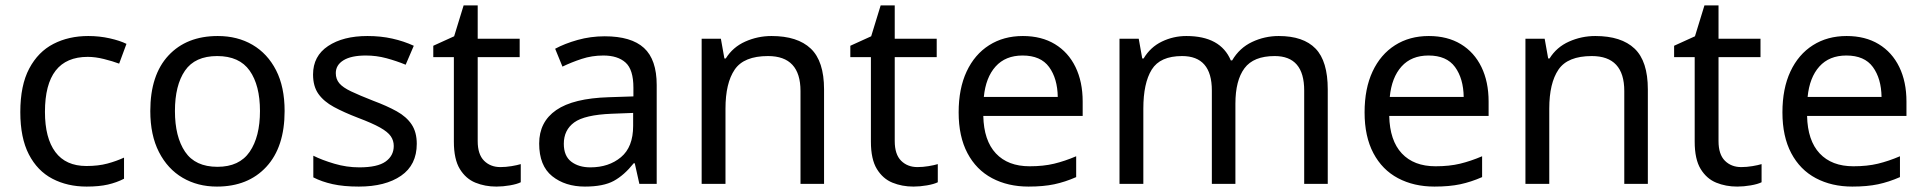

<svg xmlns="http://www.w3.org/2000/svg" viewBox="-20 -679 7111 709"><path d="M300 10Q229 10 173.5 -19Q118 -48 86.5 -109Q55 -170 55 -265Q55 -364 88 -426Q121 -488 177.5 -517Q234 -546 306 -546Q347 -546 385 -537.5Q423 -529 447 -517L420 -444Q396 -453 364 -461Q332 -469 304 -469Q146 -469 146 -266Q146 -169 184.5 -117.5Q223 -66 299 -66Q343 -66 376.5 -75Q410 -84 438 -97V-19Q411 -5 378.5 2.5Q346 10 300 10Z M1031 -269Q1031 -136 963.5 -63Q896 10 781 10Q710 10 654.5 -22.5Q599 -55 567 -117.5Q535 -180 535 -269Q535 -402 602 -474Q669 -546 784 -546Q857 -546 912.5 -513.5Q968 -481 999.5 -419.5Q1031 -358 1031 -269ZM626 -269Q626 -174 663.5 -118.5Q701 -63 783 -63Q864 -63 902 -118.5Q940 -174 940 -269Q940 -364 902 -418Q864 -472 782 -472Q700 -472 663 -418Q626 -364 626 -269Z M1519 -148Q1519 -70 1461 -30Q1403 10 1305 10Q1249 10 1208.5 1Q1168 -8 1137 -24V-104Q1169 -88 1214.5 -74.5Q1260 -61 1307 -61Q1374 -61 1404 -82.5Q1434 -104 1434 -140Q1434 -160 1423 -176Q1412 -192 1383.5 -208Q1355 -224 1302 -244Q1250 -264 1213 -284Q1176 -304 1156 -332Q1136 -360 1136 -404Q1136 -472 1191.5 -509Q1247 -546 1337 -546Q1386 -546 1428.5 -536.5Q1471 -527 1508 -510L1478 -440Q1444 -454 1407 -464Q1370 -474 1331 -474Q1277 -474 1248.5 -456.5Q1220 -439 1220 -409Q1220 -387 1233 -371.5Q1246 -356 1276.5 -341.5Q1307 -327 1358 -307Q1409 -288 1445 -268Q1481 -248 1500 -219.5Q1519 -191 1519 -148Z M1828 -62Q1848 -62 1869 -65.5Q1890 -69 1903 -73V-6Q1889 1 1863 5.5Q1837 10 1813 10Q1771 10 1735.5 -4.5Q1700 -19 1678 -55Q1656 -91 1656 -156V-468H1580V-510L1657 -545L1692 -659H1744V-536H1899V-468H1744V-158Q1744 -109 1767.5 -85.5Q1791 -62 1828 -62Z M2213 -545Q2311 -545 2358 -502Q2405 -459 2405 -365V0H2341L2324 -76H2320Q2285 -32 2246.5 -11Q2208 10 2140 10Q2067 10 2019 -28.5Q1971 -67 1971 -149Q1971 -229 2034 -272.5Q2097 -316 2228 -320L2319 -323V-355Q2319 -422 2290 -448Q2261 -474 2208 -474Q2166 -474 2128 -461.5Q2090 -449 2057 -433L2030 -499Q2065 -518 2113 -531.5Q2161 -545 2213 -545ZM2239 -259Q2139 -255 2100.5 -227Q2062 -199 2062 -148Q2062 -103 2089.5 -82Q2117 -61 2160 -61Q2228 -61 2273 -98.5Q2318 -136 2318 -214V-262Z M2829 -546Q2925 -546 2974 -499.5Q3023 -453 3023 -349V0H2936V-343Q2936 -472 2816 -472Q2727 -472 2693 -422Q2659 -372 2659 -278V0H2571V-536H2642L2655 -463H2660Q2686 -505 2732 -525.5Q2778 -546 2829 -546Z M3368 -62Q3388 -62 3409 -65.5Q3430 -69 3443 -73V-6Q3429 1 3403 5.5Q3377 10 3353 10Q3311 10 3275.5 -4.5Q3240 -19 3218 -55Q3196 -91 3196 -156V-468H3120V-510L3197 -545L3232 -659H3284V-536H3439V-468H3284V-158Q3284 -109 3307.5 -85.5Q3331 -62 3368 -62Z M3757 -546Q3826 -546 3875.5 -516Q3925 -486 3951.5 -431.5Q3978 -377 3978 -304V-251H3611Q3613 -160 3657.5 -112.5Q3702 -65 3782 -65Q3833 -65 3872.5 -74.5Q3912 -84 3954 -102V-25Q3913 -7 3873 1.5Q3833 10 3778 10Q3702 10 3643.5 -21Q3585 -52 3552.5 -113.5Q3520 -175 3520 -264Q3520 -352 3549.5 -415Q3579 -478 3632.5 -512Q3686 -546 3757 -546ZM3756 -474Q3693 -474 3656.5 -433.5Q3620 -393 3613 -321H3886Q3885 -389 3854 -431.5Q3823 -474 3756 -474Z M4702 -546Q4793 -546 4838 -499.5Q4883 -453 4883 -349V0H4796V-345Q4796 -472 4687 -472Q4609 -472 4575.5 -427Q4542 -382 4542 -296V0H4455V-345Q4455 -472 4345 -472Q4264 -472 4233 -422Q4202 -372 4202 -278V0H4114V-536H4185L4198 -463H4203Q4228 -505 4270.5 -525.5Q4313 -546 4361 -546Q4487 -546 4525 -456H4530Q4557 -502 4603.5 -524Q4650 -546 4702 -546Z M5256 -546Q5325 -546 5374.5 -516Q5424 -486 5450.5 -431.5Q5477 -377 5477 -304V-251H5110Q5112 -160 5156.5 -112.5Q5201 -65 5281 -65Q5332 -65 5371.5 -74.5Q5411 -84 5453 -102V-25Q5412 -7 5372 1.5Q5332 10 5277 10Q5201 10 5142.5 -21Q5084 -52 5051.5 -113.5Q5019 -175 5019 -264Q5019 -352 5048.5 -415Q5078 -478 5131.5 -512Q5185 -546 5256 -546ZM5255 -474Q5192 -474 5155.5 -433.5Q5119 -393 5112 -321H5385Q5384 -389 5353 -431.5Q5322 -474 5255 -474Z M5871 -546Q5967 -546 6016 -499.5Q6065 -453 6065 -349V0H5978V-343Q5978 -472 5858 -472Q5769 -472 5735 -422Q5701 -372 5701 -278V0H5613V-536H5684L5697 -463H5702Q5728 -505 5774 -525.5Q5820 -546 5871 -546Z M6410 -62Q6430 -62 6451 -65.5Q6472 -69 6485 -73V-6Q6471 1 6445 5.5Q6419 10 6395 10Q6353 10 6317.5 -4.5Q6282 -19 6260 -55Q6238 -91 6238 -156V-468H6162V-510L6239 -545L6274 -659H6326V-536H6481V-468H6326V-158Q6326 -109 6349.5 -85.5Q6373 -62 6410 -62Z M6799 -546Q6868 -546 6917.5 -516Q6967 -486 6993.5 -431.5Q7020 -377 7020 -304V-251H6653Q6655 -160 6699.5 -112.5Q6744 -65 6824 -65Q6875 -65 6914.5 -74.5Q6954 -84 6996 -102V-25Q6955 -7 6915 1.5Q6875 10 6820 10Q6744 10 6685.5 -21Q6627 -52 6594.5 -113.5Q6562 -175 6562 -264Q6562 -352 6591.5 -415Q6621 -478 6674.5 -512Q6728 -546 6799 -546ZM6798 -474Q6735 -474 6698.5 -433.5Q6662 -393 6655 -321H6928Q6927 -389 6896 -431.5Q6865 -474 6798 -474Z"/></svg>

Font: Noto Sans Myanmar UI
Style: Regular
Weight: 400
Designer: Monotype Design Team
Foundry: Monotype Imaging Inc.
Version: Version 2.103; ttfautohint (v1.8.4.7-5d5b)